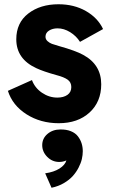

<svg xmlns="http://www.w3.org/2000/svg" viewBox="-20 -575 544 915"><path d="M376.5 -313.5Q462.4 -267.1 462.4 -173.3Q462.4 -89.8 406.7 -38.8Q351.1 12.2 259.8 12.2Q173.3 12.2 106.4 -30.3Q39.6 -72.8 17.6 -142.1L132.3 -193.4Q146 -156.2 179.9 -133.1Q213.9 -109.9 253.4 -109.9Q282.7 -109.9 301.3 -122.8Q319.8 -135.7 319.8 -160.2Q319.8 -182.6 302.7 -195.1Q285.6 -207.5 250 -216.8Q186.5 -234.4 153.3 -250Q57.6 -293.9 57.6 -387.7Q57.6 -466.3 114.7 -510.5Q171.9 -554.7 258.8 -554.7Q332.5 -554.7 389.2 -522.5Q445.8 -490.2 471.2 -436.5L361.3 -375.5Q343.3 -403.8 314 -421.9Q284.7 -439.9 254.4 -439.9Q230.5 -439.9 213.6 -429.2Q196.8 -418.5 196.8 -399.9Q196.8 -387.7 206.5 -378.9Q216.3 -370.1 227.5 -366Q238.8 -361.8 261.2 -355.5Q340.3 -333.5 376.5 -313.5ZM267.6 42Q296.4 41.5 317.9 50.3Q339.4 59.1 351.3 74.7Q363.3 90.3 368.9 108.2Q374.5 126 374.5 145.5Q374.5 163.6 370.1 182.9Q365.7 202.1 354.5 223.9Q343.3 245.6 326.9 263.9Q310.5 282.2 284.4 297.6Q258.3 313 225.6 319.8L195.3 251Q236.8 245.1 263.4 228.3Q290 211.4 296.4 189.5Q280.3 196.8 262.2 196.8Q229 196.8 205.1 172.6Q181.2 148.4 181.2 116.7Q181.2 84.5 206.3 63.2Q231.4 42 267.6 42Z"/></svg>

Font: Acari Sans Neue Black
Style: Regular
Weight: 900
Designer: Alfredo Marco Pradil
Foundry: Alfredo Marco Pradil
Version: Version 1.045;June 16, 2019;FontCreator 11.5.0.2425 64-bit; 